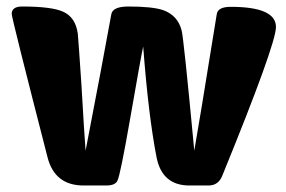

<svg xmlns="http://www.w3.org/2000/svg" viewBox="-20 -570 879 590"><path d="M646 -526Q649 -549 689 -549Q828 -549 828 -487Q828 -434 663 -30Q651 0 621 0H562Q478 0 461 -87Q436 -216 420 -427Q414 -401 379 -200Q350 -34 341 -15Q334 0 307 0H237Q148 0 126 -87Q16 -515 16 -527Q16 -550 48 -550Q139 -550 174 -534Q212 -517 219 -467Q221 -448 230 -313Q239 -157 243 -107Q297 -387 322 -526Q326 -550 375 -550Q448 -550 481 -539Q526 -523 538 -477Q544 -458 577 -107Q589 -173 646 -526Z"/></svg>

Font: PoetsenOne
Style: Regular
Weight: 400
Designer: Rodrigo Fuenzalida, Pablo Impallari
Foundry: Pablo Impallari, Rodrigo Fuenzalida
Version: Version 1.000